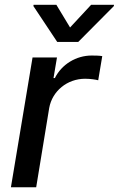

<svg xmlns="http://www.w3.org/2000/svg" viewBox="-20 -787 499 807"><path d="M217 -766.7H121.1L120.4 -761.4L220.5 -610.8H308.9L458.5 -761.4L459.2 -766.7H362.9L274.5 -671.5ZM25.9 0H132.1L186.8 -333.1C199.6 -404.5 262.8 -456 337.7 -456C360.1 -456 384.6 -452.1 392.8 -449.6L409.8 -551.1C398.8 -553.3 378.6 -553.6 365.1 -553.6C301.1 -553.6 239.7 -517.4 210.6 -458.8H204.9L219.5 -545.5H116.8Z"/></svg>

Font: TID UI Medium
Style: Italic
Weight: 500
Italic angle: -9.39999°
Designer: The TID Project Authors
Foundry: Bakken & Bæck
Version: Version 1.001;hotconv 1.0.109;makeotfexe 2.5.65596